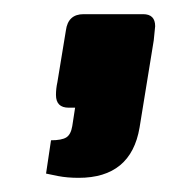

<svg xmlns="http://www.w3.org/2000/svg" viewBox="-20 -162 274 271"><path d="M45 83 52 36Q67 36 73.5 32Q80 28 82 16L86 -10H77Q59 -10 59 -28Q59 -37 61 -46L73 -119Q76 -142 98 -142H182Q199 -142 199 -125L197 -105L177 18Q165 89 91 89Q75 89 62 86.5Q49 84 45 83Z"/></svg>

Font: Exo
Style: Bold Italic
Weight: 700
Italic angle: -9°
Designer: Natanael Gama
Foundry: Natanael Gama
Version: Version 1.500; ttfautohint (v1.6)